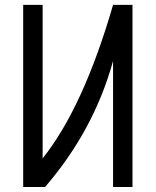

<svg xmlns="http://www.w3.org/2000/svg" viewBox="-20 -752 626 772"><path d="M73.2 0V-732.4H151.4V-115.2Q315.4 -320.8 434.6 -732.4H512.7V0H434.6V-506.8Q357.4 -227.5 161.1 0Z"/></svg>

Font: Consola Mono
Style: Book
Weight: 400
Monospace: yes
Version: Version 2.001